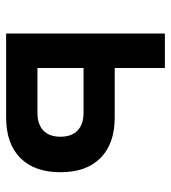

<svg xmlns="http://www.w3.org/2000/svg" viewBox="14 -572 558 626"><g transform="rotate(90 293.0 -259.0)"><path d="M194.8 0V-102.1H347.7Q385.3 -102.1 405.5 -121.3Q425.8 -140.6 425.8 -177.2Q425.8 -213.4 405.5 -232.9Q385.3 -252.4 347.7 -252.4H185.1V-354H363.3Q448.2 -354 494.9 -307.9Q541.5 -261.7 541.5 -177.2Q541.5 -92.3 494.9 -46.1Q448.2 0 363.3 0ZM89.4 0V-517.6H201.7V0Z"/></g></svg>

Font: Cascadia Code Medium
Style: Regular
Weight: 500
Monospace: yes
Designer: Aaron Bell
Foundry: Saja Typeworks
Version: Version 2407.024